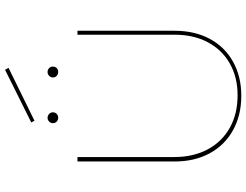

<svg xmlns="http://www.w3.org/2000/svg" viewBox="-130 -862 996 777"><g transform="rotate(-90 368.5 -473.0)"><path d="M104 -265V-658H122V-266Q122 -189 153 -131Q184 -73 240.5 -41.5Q297 -10 372 -10Q445 -10 500.5 -41.5Q556 -73 586.5 -130.5Q617 -188 617 -264V-658H633V-265Q633 -184 600.5 -123Q568 -62 508 -28.5Q448 5 370 5Q291 5 230.5 -28.5Q170 -62 137 -123Q104 -184 104 -265ZM262 -845 475 -951 483 -937 269 -832ZM259 -758Q259 -766 265.5 -772.5Q272 -779 281 -779Q290 -779 296.5 -772.5Q303 -766 303 -758Q303 -748 296.5 -742Q290 -736 281 -736Q272 -736 265.5 -742Q259 -748 259 -758ZM444 -758Q444 -766 450.5 -772.5Q457 -779 466 -779Q475 -779 481.5 -773Q488 -767 488 -758Q488 -748 482 -742Q476 -736 466 -736Q457 -736 450.5 -742Q444 -748 444 -758Z"/></g></svg>

Font: Ysabeau Thin
Style: Regular
Weight: 200
Designer: Christian Thalmann (Catharsis Fonts)
Version: Version 0.003